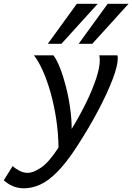

<svg xmlns="http://www.w3.org/2000/svg" viewBox="-118 -786 711 1033"><path d="M64.5 -488.3H169.4Q188 -463.9 205.3 -419.4Q222.7 -375 236.8 -319.6Q251 -264.2 259.3 -205.3Q267.6 -146.5 267.6 -92.3Q310.1 -161.6 344.5 -231.7Q378.9 -301.8 398.9 -362.1Q418.9 -422.4 418.9 -461.9Q418.9 -476.6 416 -488.3H513.7Q515.6 -481.9 515.6 -470.7Q515.6 -432.6 488.3 -360.4Q460.9 -288.1 411.9 -194.6Q362.8 -101.1 297.4 0Q238.8 90.3 189.5 139.6Q140.1 189 96.4 208Q52.7 227.1 11.2 227.1Q-22 227.1 -49.1 215.3Q-76.2 203.6 -97.7 184.1L-49.8 107.4Q-37.6 119.6 -15.1 131.8Q7.3 144 31.2 144Q61 144 103.3 115.5Q145.5 86.9 196.8 7.8Q195.8 -69.3 184.6 -144.3Q173.3 -219.2 154.8 -285.4Q136.2 -351.6 113 -403.8Q89.8 -456.1 64.5 -488.3ZM461.4 -765.6H573.7L378.4 -550.3H305.2ZM295.4 -765.6H407.7L212.4 -550.3H139.2Z"/></svg>

Font: Andika
Style: Italic
Weight: 400
Italic angle: -14°
Designer: Victor Gaultney, Annie Olsen, Julie Remington, Don Collingsworth, Eric Hays, Becca Hirsbrunner
Foundry: SIL International
Version: Version 6.101